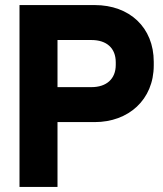

<svg xmlns="http://www.w3.org/2000/svg" viewBox="-20 -729 644 758"><path d="M354 -709H57V9H207V-247H354C487 -247 587 -335 587 -471V-485C587 -621 491 -709 354 -709ZM341 -385H207V-571H341C401 -571 437 -539 437 -483V-473C437 -417 400 -385 341 -385Z"/></svg>

Font: Kalas SG
Style: Bold
Weight: 700
Designer: Kalas
Foundry: Kalas
Version: Version 2.000;FEAKit 1.0